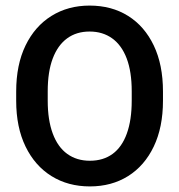

<svg xmlns="http://www.w3.org/2000/svg" viewBox="-20 -660 642 688"><path d="M564 -332V-299Q564 -204 531 -135Q498 -66 439 -29Q380 8 302 8Q224 8 164.5 -29Q105 -66 71.5 -135Q38 -204 38 -299V-332Q38 -428 71.5 -497Q105 -566 164.5 -603Q224 -640 301 -640Q380 -640 439 -603Q498 -566 531 -497Q564 -428 564 -332ZM452 -299V-333Q452 -403 434 -450.5Q416 -498 382 -522.5Q348 -547 301 -547Q254 -547 220.5 -522.5Q187 -498 169 -450.5Q151 -403 151 -333V-299Q151 -230 169 -181.5Q187 -133 221 -108.5Q255 -84 302 -84Q350 -84 383.5 -108.5Q417 -133 434.5 -181.5Q452 -230 452 -299Z"/></svg>

Font: Placeholder Sans Medium
Style: Regular
Weight: 500
Designer: The Branx Europe S.L
Version: Version 1.006;Fontself Maker 3.5.7